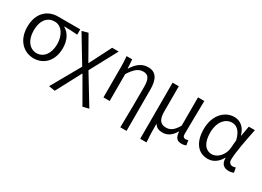

<svg xmlns="http://www.w3.org/2000/svg" viewBox="-22 -1266 2987 2190"><g transform="rotate(30 1472.0 -171.0)"><path d="M293 13C424 13 527 -85 527 -254C527 -359 486 -435 418 -474V-478C478 -478 529 -475 591 -470V-540H297C170 -540 53 -454 53 -264C53 -86 164 13 293 13ZM293 -55C204 -55 137 -135 137 -264C137 -404 205 -472 295 -472C392 -472 448 -373 448 -261C448 -134 383 -55 293 -55Z M689 212 862 -114H866L1054 212L1133 192L905 -183L1097 -540H1011L866 -255H862L692 -554L612 -532L823 -182L607 199Z M1545 199H1627V-343C1627 -481 1584 -554 1481 -554C1401 -554 1342 -513 1286 -424H1283L1275 -540H1201C1207 -484 1208 -438 1208 -395V0H1290V-355C1353 -452 1396 -483 1459 -483C1525 -483 1550 -437 1550 -333C1550 -172 1549 22 1545 199Z M1807 199H1890C1883 113 1882 66 1882 -44C1909 1 1945 11 1992 11C2052 11 2106 -22 2147 -94H2150C2155 -19 2181 13 2240 13C2268 13 2286 8 2301 1L2290 -62C2276 -57 2267 -55 2257 -55C2234 -55 2219 -68 2219 -97C2219 -234 2223 -391 2225 -540H2142V-167C2089 -74 2043 -58 1993 -58C1919 -58 1889 -110 1889 -207V-540H1807Z M2585 13C2656 13 2714 -25 2756 -99H2760C2757 -23 2799 13 2861 13C2892 13 2913 6 2927 -1L2915 -63C2904 -59 2890 -55 2877 -55C2847 -55 2824 -75 2824 -112C2824 -213 2862 -396 2891 -540H2811L2787 -407H2784C2755 -514 2684 -554 2615 -554C2491 -554 2379 -446 2379 -260C2379 -82 2463 13 2585 13ZM2601 -56C2514 -56 2463 -131 2463 -261C2463 -408 2541 -485 2623 -485C2674 -485 2734 -459 2764 -333L2755 -230C2749 -135 2675 -56 2601 -56Z"/></g></svg>

Font: Noto Sans CJK HK DemiLight
Style: Regular
Weight: 350
Designer: Ryoko NISHIZUKA 西塚涼子 (kana, bopomofo & ideographs); Paul D. Hunt (Latin, Greek & Cyrillic); Sandoll Communications 산돌커뮤니
Foundry: Adobe
Version: Version 2.004;hotconv 1.0.118;makeotfexe 2.5.65603